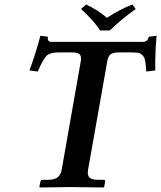

<svg xmlns="http://www.w3.org/2000/svg" viewBox="-20 -832 716 853"><path d="M209 -646H615.2Q619.1 -646 622.3 -646.7Q625.5 -647.5 627.9 -648.7Q630.4 -649.9 632.3 -651.9Q634.3 -653.8 635.3 -655.3Q636.2 -656.7 637.5 -659.2Q638.7 -661.6 639.2 -662.8Q639.6 -664.1 640.4 -666.3Q641.1 -668.5 641.1 -668.9L675.8 -672.9Q668.5 -599.6 669.9 -519L629.9 -514.2Q627.9 -545.4 625 -561.5Q622.1 -577.6 613.3 -586.4Q604.5 -595.2 594 -597.2Q583.5 -599.1 561 -599.1H508.8Q482.4 -599.1 470.9 -590.3Q459.5 -581.5 456.1 -557.1L371.1 -77.1Q367.2 -53.7 377.4 -43.5Q387.7 -33.2 416 -33.2H440.9Q448.2 -33.2 446.8 -23.9L442.9 -1L440.9 1Q327.1 -1 289.1 -1L157.2 1L154.8 -1L159.2 -23.9Q160.6 -33.2 168 -33.2H192.9Q221.7 -33.2 235.8 -44.2Q250 -55.2 253.9 -77.1L338.9 -560.1Q342.3 -582.5 333.7 -590.8Q325.2 -599.1 298.8 -599.1H248Q230 -599.1 220 -597.9Q210 -596.7 199.7 -592.5Q189.5 -588.4 181.9 -578.6Q174.3 -568.8 166.3 -554Q158.2 -539.1 147.9 -514.2L110.8 -519Q140.1 -597.7 159.2 -672.9L192.9 -668.9Q189 -646 209 -646ZM424.8 -696.8Q396.5 -740.7 339.8 -792L362.8 -812Q415.5 -787.1 455.1 -752.9Q511.7 -790 567.9 -812L583 -792Q529.8 -755.4 467.8 -696.8Z"/></svg>

Font: Linux Libertine G
Style: Bold Italic
Weight: 700
Italic angle: -11.5°
Designer: Philipp H. Poll
Foundry: Philipp H. Poll
Version: Version 4.1.0